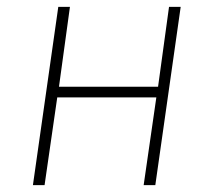

<svg xmlns="http://www.w3.org/2000/svg" viewBox="-20 -540 624 560"><path d="M436 -256H147L110 0H76L150 -520H184L152 -287H441L473 -520H507L433 0H399Z"/></svg>

Font: FiraGO UltraLight
Style: Italic
Weight: 200
Italic angle: -8°
Designer: bBox Type GmbH
Foundry: bBox Type GmbH
Version: Version 1.001